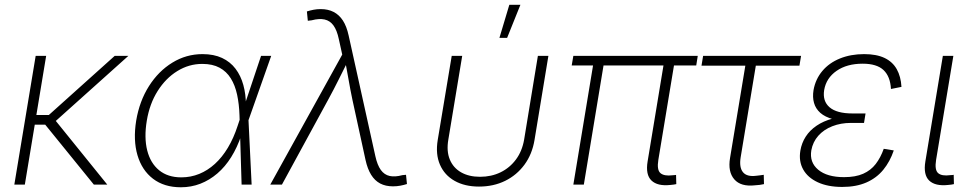

<svg xmlns="http://www.w3.org/2000/svg" viewBox="-20 -773 4073 804"><path d="M173.3 -539.1 84 0H40L129.4 -539.1ZM517.6 -539.1 196.3 -251H104.5L111.3 -291.5H184.6L460.4 -539.1ZM373 0 165 -256.3 200.7 -282.7 429.2 0Z M737.3 11.2Q667.5 11.2 620.8 -24.4Q574.2 -60.1 555.7 -123Q537.1 -186 550.3 -268.1Q564 -349.6 603.8 -412.4Q643.6 -475.1 701.7 -510.7Q759.8 -546.4 828.1 -546.4Q875.5 -546.4 909.9 -530.3Q944.3 -514.2 966.3 -485.1Q988.3 -456.1 999 -417Q1009.8 -377.9 1009.8 -332H1023.9L1020.5 -271.5L1033.7 0H991.7L982.9 -290Q981.4 -336.9 972.9 -376.5Q964.4 -416 946.5 -444.8Q928.7 -473.6 899.4 -489.5Q870.1 -505.4 827.1 -505.4Q771 -505.4 722.4 -475.3Q673.8 -445.3 640.1 -391.8Q606.4 -338.4 594.7 -267.6Q583 -196.8 596.4 -143.3Q609.9 -89.8 646.2 -60.1Q682.6 -30.3 739.3 -30.3Q778.8 -30.3 814.2 -44.7Q849.6 -59.1 879.9 -86.7Q910.2 -114.3 934.3 -154.5Q958.5 -194.8 975.1 -246.1L1073.2 -539.1H1115.7L1020 -268.1L1003.9 -207H990.7Q973.6 -155.8 948.2 -115.2Q922.9 -74.7 890.1 -46.6Q857.4 -18.6 819.1 -3.7Q780.8 11.2 737.3 11.2Z M1111.8 0 1413.1 -544.4 1398.9 -608.9Q1391.1 -646 1376.5 -666.3Q1361.8 -686.5 1339.1 -691.4Q1316.4 -696.3 1285.2 -688L1269 -686L1265.1 -725.1Q1279.3 -729.5 1293.2 -732.2Q1307.1 -734.9 1323.2 -734.9Q1354 -734.9 1377.2 -722.9Q1400.4 -710.9 1416 -686.8Q1431.6 -662.6 1439.9 -624.5L1551.8 -119.1Q1560.1 -81.5 1574.7 -61.3Q1589.4 -41 1611.8 -36.1Q1634.3 -31.2 1665 -39.6L1680.2 -41L1684.1 -2.4Q1670.4 2 1656 4.6Q1641.6 7.3 1625.5 7.3Q1594.7 7.3 1572 -4.6Q1549.3 -16.6 1534.2 -41Q1519 -65.4 1510.7 -103L1455.6 -356Q1446.8 -397.9 1439.7 -439.2Q1432.6 -480.5 1424.8 -521.5H1439Q1418.5 -480.5 1397.9 -439.2Q1377.4 -397.9 1354.5 -356L1160.6 0Z M1985.8 8.3Q1926.3 8.3 1883.8 -15.6Q1841.3 -39.6 1822.3 -83.5Q1803.2 -127.4 1813 -187L1871.6 -539.1H1915.5L1857.4 -188.5Q1849.1 -140.1 1863.5 -105.2Q1877.9 -70.3 1910.6 -51.5Q1943.4 -32.7 1990.2 -32.7Q2037.6 -32.7 2076.2 -51.5Q2114.7 -70.3 2140.6 -105.2Q2166.5 -140.1 2174.8 -188.5L2232.4 -539.1H2276.4L2218.3 -187Q2208.5 -127.4 2176.3 -83.5Q2144 -39.6 2095.2 -15.6Q2046.4 8.3 1985.8 8.3ZM2071.3 -614.3 2112.8 -752.9H2159.2L2103.5 -614.3Z M2787.1 1.5Q2733.4 7.3 2708 -17.1Q2682.6 -41.5 2691.9 -97.2L2762.2 -522.5H2806.2L2736.8 -103.5Q2730 -61.5 2745.6 -48.1Q2761.2 -34.7 2796.4 -39.1Q2802.7 -39.6 2804.7 -39.8Q2806.6 -40 2811 -40.5L2812 -2Q2807.1 -1 2800.8 0Q2794.4 1 2787.1 1.5ZM2380.9 0 2467.3 -522.5H2511.2L2424.8 0ZM2374 -499 2380.9 -539.1H2901.9L2895.5 -499Z M3142.1 2.9Q3082.5 9.8 3054.9 -22Q3027.3 -53.7 3037.1 -111.8L3101.1 -498H2917.5L2924.3 -539.1H3334.5L3327.6 -498H3145L3081.5 -114.3Q3074.7 -71.8 3091.3 -51.8Q3107.9 -31.7 3147.9 -37.1Q3154.8 -37.6 3162.6 -38.8Q3170.4 -40 3178.2 -41L3179.2 -2Q3170.9 0 3161.4 1.2Q3151.9 2.4 3142.1 2.9Z M3506.8 9.8Q3446.3 9.8 3404.3 -9.8Q3362.3 -29.3 3343.3 -63.5Q3324.2 -97.7 3331.5 -142.1Q3336.9 -174.3 3354 -200.9Q3371.1 -227.5 3399.7 -246.8Q3428.2 -266.1 3467 -276.6Q3505.9 -287.1 3554.2 -287.1H3602.5L3598.1 -258.3H3543Q3501 -258.3 3465.3 -244.4Q3429.7 -230.5 3406.7 -204.6Q3383.8 -178.7 3377.4 -143.6Q3369.1 -93.3 3406.2 -62.3Q3443.4 -31.2 3514.6 -31.2Q3562.5 -31.2 3594.5 -45.4Q3626.5 -59.6 3647 -86.2Q3667.5 -112.8 3680.7 -149.9L3722.7 -143.1Q3707 -96.7 3679 -62.3Q3650.9 -27.8 3608.2 -9Q3565.4 9.8 3506.8 9.8ZM3550.8 -264.6Q3502 -264.6 3468.3 -273.9Q3434.6 -283.2 3415 -300.5Q3395.5 -317.9 3388.7 -342Q3381.8 -366.2 3386.7 -396Q3395 -441.9 3423.6 -475.8Q3452.1 -509.8 3497.3 -528.1Q3542.5 -546.4 3598.6 -546.4Q3650.4 -546.4 3684.1 -530.3Q3717.8 -514.2 3735.1 -483.4Q3752.4 -452.6 3754.9 -409.2L3710.9 -400.4Q3708 -453.1 3679.7 -479.7Q3651.4 -506.3 3592.3 -506.3Q3526.4 -506.3 3483.2 -476.3Q3439.9 -446.3 3431.2 -396Q3423.8 -349.6 3453.9 -323.7Q3483.9 -297.9 3549.8 -297.9H3604.5L3599.1 -264.6Z M3950.2 1.5Q3896.5 7.3 3871.1 -16.8Q3845.7 -41 3855 -97.2L3928.2 -539.1H3972.2L3899.9 -103.5Q3893.1 -61.5 3908.4 -48.1Q3923.8 -34.7 3959.5 -39.6Q3965.3 -40 3967.5 -40Q3969.7 -40 3973.6 -41L3974.6 -2Q3970.2 -1 3963.9 0Q3957.5 1 3950.2 1.5Z"/></svg>

Font: Inter 18pt ExtraLight
Style: Italic
Weight: 250
Italic angle: -9.3988°
Designer: Rasmus Andersson
Foundry: rsms
Version: Version 4.001;git-66647c0bb